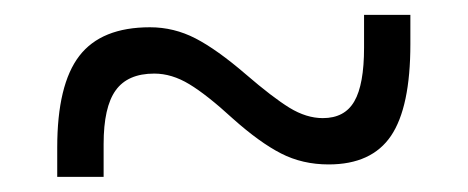

<svg xmlns="http://www.w3.org/2000/svg" viewBox="-20 -474 626 257"><path d="M56.6 -237.3V-276.4Q56.6 -360.8 86.2 -399.2Q115.7 -437.5 180.7 -437.5Q212.9 -437.5 241.7 -422.6Q270.5 -407.7 309.1 -374.5Q344.7 -343.8 367.4 -329.8Q390.1 -315.9 412.1 -315.9Q441.4 -315.9 454.3 -338.4Q467.3 -360.8 467.3 -410.2V-454.1H529.3V-415Q529.3 -330.6 503.4 -292.2Q477.5 -253.9 419.9 -253.9Q384.8 -253.9 356.2 -268.6Q327.6 -283.2 291.5 -315.4Q256.8 -347.2 233.4 -361.3Q210 -375.5 186.5 -375.5Q150.9 -375.5 134.8 -353Q118.7 -330.6 118.7 -281.2V-237.3Z"/></svg>

Font: Cascadia Mono PL Light
Style: Regular
Weight: 300
Monospace: yes
Designer: Aaron Bell
Foundry: Saja Typeworks
Version: Version 2404.023; ttfautohint (v1.8.4)